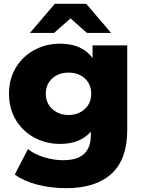

<svg xmlns="http://www.w3.org/2000/svg" viewBox="-20 -779 745 1002"><path d="M644 -542V-99Q644 52 562 127.5Q480 203 326 203Q246 203 176 185Q106 167 57 132L126 -1Q159 26 209.5 41.5Q260 57 309 57Q384 57 419 24Q454 -9 454 -74V-92Q399 -28 293 -28Q221 -28 160 -60.5Q99 -93 63 -152.5Q27 -212 27 -290Q27 -367 63 -426.5Q99 -486 160 -518.5Q221 -551 293 -551Q409 -551 463 -476V-542ZM456 -290Q456 -339 423 -369.5Q390 -400 338 -400Q286 -400 252.5 -369.5Q219 -339 219 -290Q219 -241 253 -210Q287 -179 338 -179Q389 -179 422.5 -210Q456 -241 456 -290ZM434 -607 348 -683 262 -607H136L266 -759H430L560 -607Z"/></svg>

Font: Montserrat Alternates ExtraBold
Style: Regular
Weight: 800
Designer: Julieta Ulanovsky
Foundry: Julieta Ulanovsky
Version: Version 7.200